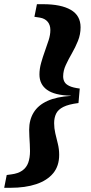

<svg xmlns="http://www.w3.org/2000/svg" viewBox="-58 -735 433 915"><path d="M322 -313 316 -244Q269 -238 244 -225.5Q219 -213 209.5 -193.5Q200 -174 200 -148Q200 -124 205.5 -100Q211 -76 217.5 -50.5Q224 -25 224 3Q224 56 195.5 90.5Q167 125 115 142.5Q63 160 -9 160H-38L-26 99L-4 96Q28 92 48 78Q68 64 76.5 40.5Q85 17 85 -15Q85 -30 84 -48Q83 -66 82 -83.5Q81 -101 81 -117Q81 -164 102.5 -199Q124 -234 168 -254Q212 -274 280 -278L278 -279Q202 -281 166 -307Q130 -333 130 -380Q130 -407 138 -435.5Q146 -464 156 -491.5Q166 -519 174 -544Q182 -569 182 -592Q182 -616 169 -631.5Q156 -647 132 -651L106 -655L118 -715H147Q233 -715 279.5 -688Q326 -661 326 -605Q326 -571 313.5 -540Q301 -509 284.5 -480.5Q268 -452 255.5 -425Q243 -398 243 -371Q243 -356 249.5 -344.5Q256 -333 273 -325Q290 -317 322 -313Z"/></svg>

Font: Source Serif 4 ExtraBold
Style: Italic
Weight: 800
Italic angle: -12°
Designer: Frank Grießhammer
Foundry: Adobe Systems Incorporated
Version: Version 4.004;hotconv 1.0.116;makeotfexe 2.5.65601